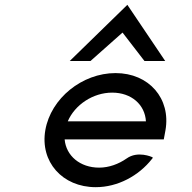

<svg xmlns="http://www.w3.org/2000/svg" viewBox="-20 -765 796 796"><path d="M355 -512 488 -630 579 -512H665L508 -745L269 -512ZM659 -187 666 -225C689 -356 598 -462 459 -462C320 -462 191 -357 168 -226C145 -95 238 11 377 11C468 11 555 -36 610 -106C610 -106 614 -111 614 -111C614 -111 610 -114 610 -114C610 -114 551 -141 505 -108C472 -85 432 -70 391 -70C312 -70 254 -119 248 -187ZM261 -262C290 -330 365 -381 445 -381C525 -381 581 -331 585 -262Z"/></svg>

Font: Charger Monospace
Style: Regular
Weight: 400
Designer: Jasper
Foundry: Cannot Into Space Fonts
Version: Version 0.980